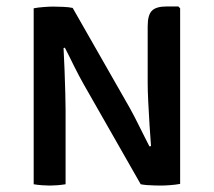

<svg xmlns="http://www.w3.org/2000/svg" viewBox="-20 -570 661 594"><path d="M84.2 -544.3Q96.9 -546.9 114.8 -548.2Q132.6 -549.6 144.4 -549.6Q157.3 -549.6 175.1 -548.8Q192.8 -548.1 204.8 -545.5L184.3 -423.2L176.6 -421.5Q178.3 -391 179.7 -353.3Q181 -315.6 182 -282.1Q182.9 -248.5 182.9 -229.9V0Q169.5 2.2 157 3.1Q144.4 4.1 133.8 4.1Q123.6 4.1 110.3 3.1Q96.9 2.2 84.2 0ZM238.6 -309.8Q232.2 -321 224.4 -335.8Q216.6 -350.6 208.7 -366.4Q200.9 -382.1 193.6 -397Q186.2 -411.8 180.3 -423.2L142.9 -465.6L204.8 -545.5L381.9 -235.2Q388.3 -224 396.2 -208.5Q404.1 -193.1 412.5 -176.2Q420.9 -159.4 428.7 -143.8Q436.6 -128.1 442.5 -116.7L480.6 -76.3L415.3 0ZM537.3 -544.2V-1.1Q523.9 1.5 506.4 2.8Q488.9 4.1 476.9 4.1Q468.5 4.1 457.1 3.7Q445.8 3.4 434.6 2.6Q423.4 1.7 415.3 0L439.5 -116.7L447.2 -118Q445.2 -144.9 442.7 -182.3Q440.3 -219.7 438.6 -255.4Q436.9 -291.1 436.9 -312.7V-488.9Q436.9 -523.9 450.1 -536.9Q463.2 -550 495.2 -550H531.9Z"/></svg>

Font: Signika SC
Style: Regular
Weight: 300
Designer: Anna Giedryś
Foundry: Anna Giedryś
Version: Version 2.000